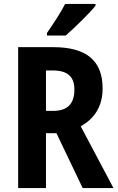

<svg xmlns="http://www.w3.org/2000/svg" viewBox="-20 -953 596 973"><path d="M464 -924V-933H310C287 -888 252 -835 218 -786V-773H313C360 -814 434 -886 464 -924ZM250 -714H72V0H213V-278H266L399 0H555L389 -313C459 -352 500 -414 500 -505C500 -645 419 -714 250 -714ZM246 -596C321 -596 357 -566 357 -499C357 -427 322 -391 249 -391H213V-596Z"/></svg>

Font: Noto Sans Myanmar Condensed
Style: Bold
Weight: 700
Width: 3
Designer: Monotype Design Team
Foundry: Monotype Imaging Inc.
Version: Version 2.107